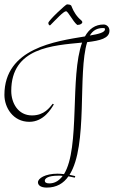

<svg xmlns="http://www.w3.org/2000/svg" viewBox="-20 -826 516 870"><path d="M321 -28C312 -30 303 -32 295 -34C380 -167 331 -494 375 -635C433 -642 476 -652 476 -687C476 -705 462 -715 450 -715C411 -715 384 -695 365 -661C233 -639 0 -608 0 -396C0 -339 39 -274 113 -274C178 -274 212 -333 224 -353L219 -356C205 -339 181 -303 125 -303C62 -303 31 -359 31 -414C31 -611 221 -620 352 -633C296 -480 344 -156 270 -37C261 -38 251 -39 241 -39C185 -39 152 -18 152 0C152 13 164 24 192 24C236 24 268 5 290 -27C300 -25 309 -23 319 -21ZM239 -5C226 3 214 5 203 5C189 5 183 0 183 -7C183 -17 196 -30 245 -30C252 -30 258 -30 264 -29C257 -19 248 -11 239 -5ZM447 -699C449 -699 456 -699 456 -694C456 -679 428 -672 387 -665C401 -689 421 -699 447 -699ZM209 -713C233 -737 268 -775 279 -775C289 -775 309 -730 330 -713C344 -713 353 -719 353 -726C353 -728 351 -731 349 -733C327 -751 314 -773 305 -795C304 -807 285 -806 283 -806C278 -806 199 -733 199 -722C199 -717 202 -711 206 -711C207 -711 208 -712 209 -713Z"/></svg>

Font: Stalemate
Style: Regular
Weight: 400
Designer: Astigmatic (AOETI)
Foundry: Astigmatic (AOETI)
Version: Version 001.000